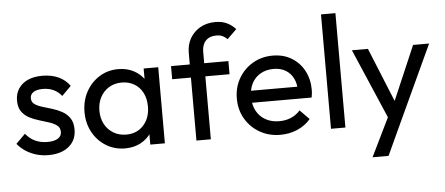

<svg xmlns="http://www.w3.org/2000/svg" viewBox="-57 -859 2765 1194"><g transform="rotate(-5 1325.5 -262.5)"><path d="M217 10Q177 10 141.5 -0.5Q106 -11 76 -30.5Q46 -50 24 -77L82 -135Q108 -103 142 -87.5Q176 -72 218 -72Q260 -72 283 -86.5Q306 -101 306 -127Q306 -153 287.5 -167.5Q269 -182 240 -191.5Q211 -201 178.5 -210.5Q146 -220 117 -235Q88 -250 69.5 -276Q51 -302 51 -345Q51 -388 72 -419.5Q93 -451 130.5 -468Q168 -485 221 -485Q277 -485 320.5 -465.5Q364 -446 392 -407L334 -349Q314 -375 284.5 -389Q255 -403 218 -403Q179 -403 158.5 -389.5Q138 -376 138 -352Q138 -328 156 -315Q174 -302 203.5 -293Q233 -284 265 -274.5Q297 -265 326 -249Q355 -233 373.5 -206Q392 -179 392 -135Q392 -68 344.5 -29Q297 10 217 10Z M695 10Q630 10 577 -22.5Q524 -55 493.5 -111Q463 -167 463 -237Q463 -307 493.5 -363Q524 -419 576.5 -452Q629 -485 695 -485Q749 -485 791.5 -462.5Q834 -440 860 -400.5Q886 -361 889 -309V-166Q886 -115 860.5 -75Q835 -35 792.5 -12.5Q750 10 695 10ZM710 -75Q777 -75 818 -120.5Q859 -166 859 -237Q859 -286 840.5 -322.5Q822 -359 788 -379.5Q754 -400 709 -400Q664 -400 629.5 -379Q595 -358 575.5 -321.5Q556 -285 556 -238Q556 -190 575.5 -153.5Q595 -117 630 -96Q665 -75 710 -75ZM853 0V-128L870 -244L853 -359V-475H944V0Z M1141 0V-546Q1141 -599 1164 -638.5Q1187 -678 1227.5 -701Q1268 -724 1322 -724Q1363 -724 1393 -710Q1423 -696 1448 -669L1389 -611Q1376 -625 1360 -632.5Q1344 -640 1321 -640Q1278 -640 1254.5 -615Q1231 -590 1231 -546V0ZM1024 -393V-475H1382V-393Z M1665 10Q1594 10 1537 -22.5Q1480 -55 1447 -111Q1414 -167 1414 -238Q1414 -308 1446.5 -364Q1479 -420 1534.5 -452.5Q1590 -485 1659 -485Q1725 -485 1775.5 -455Q1826 -425 1854.5 -372Q1883 -319 1883 -252Q1883 -242 1882 -230.5Q1881 -219 1878 -204H1477V-279H1830L1797 -250Q1797 -298 1780 -331.5Q1763 -365 1732 -383.5Q1701 -402 1657 -402Q1611 -402 1576 -382Q1541 -362 1522 -326Q1503 -290 1503 -241Q1503 -191 1523 -153.5Q1543 -116 1580 -95.5Q1617 -75 1665 -75Q1705 -75 1738.5 -89Q1772 -103 1796 -131L1854 -72Q1820 -32 1770.5 -11Q1721 10 1665 10Z M1981 0V-714H2071V0Z M2359 4 2153 -475H2253L2406 -100H2374L2535 -475H2635L2413 4ZM2223 199 2363 -88 2413 4 2323 199Z"/></g></svg>

Font: Outfit Thin
Style: Regular
Weight: 400
Version: Version 1.100;gftools[0.9.27]